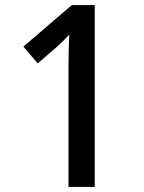

<svg xmlns="http://www.w3.org/2000/svg" viewBox="-20 -734 566 754"><path d="M352 0V-714H262L72 -551L128 -485L200 -547C222 -567 237 -581 252 -599C250 -557 249 -517 249 -469V0Z"/></svg>

Font: Noto Sans Myanmar UI SemiCondensed Medium
Style: Regular
Weight: 500
Width: 4
Designer: Monotype Design Team
Foundry: Monotype Imaging Inc.
Version: Version 2.103